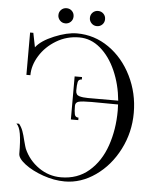

<svg xmlns="http://www.w3.org/2000/svg" viewBox="-60 -937 819 1008"><g transform="rotate(5 349.5 -433.5)"><path d="M649 -370Q649 -267 603 -177Q557 -87 480.5 -33.5Q404 20 319 20Q263 20 204.5 -0.5Q146 -21 107.5 -50.5Q69 -80 69 -104Q69 -171 62.5 -209Q56 -247 40 -261H54Q67 -245 74.5 -224.5Q82 -204 89 -174Q98 -140 101 -133Q127 -74 180 -37Q233 0 297 0Q384 0 444.5 -52Q505 -104 534.5 -189.5Q564 -275 564 -374Q564 -396 563 -407L423 -408Q372 -408 355 -403Q338 -398 338 -380Q338 -351 341.5 -335.5Q345 -320 362 -320V-307H323V-534H362V-521Q345 -521 341.5 -506Q338 -491 338 -461Q338 -438 356.5 -432.5Q375 -427 402 -427H562Q554 -512 522.5 -583.5Q491 -655 441 -697.5Q391 -740 330 -740Q264 -740 209 -707Q154 -674 122.5 -623Q91 -572 91 -520H70V-743H87L102 -668Q129 -704 196.5 -732Q264 -760 316 -760Q408 -760 484 -707Q560 -654 604.5 -564Q649 -474 649 -370ZM210 -847Q210 -864 221.5 -875.5Q233 -887 250 -887Q267 -887 278.5 -875.5Q290 -864 290 -847Q290 -830 278.5 -818.5Q267 -807 250 -807Q233 -807 221.5 -819Q210 -831 210 -847ZM376 -847Q376 -864 387.5 -875.5Q399 -887 416 -887Q433 -887 444.5 -875.5Q456 -864 456 -847Q456 -830 444.5 -818.5Q433 -807 416 -807Q399 -807 387.5 -819Q376 -831 376 -847Z"/></g></svg>

Font: Viaoda Libre
Style: Regular
Weight: 400
Designer: Gydient
Version: Version 2.000